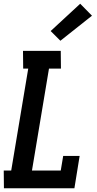

<svg xmlns="http://www.w3.org/2000/svg" viewBox="-23 -1007 518 1027"><path d="M-2 0 -3 -95H37L128 -640H101L100 -735H302L303 -640H239L148 -95H302L315 -173H403L375 0ZM300 -789 248 -841 406 -987 469 -923Z"/></svg>

Font: Iosevka QP
Style: Bold Italic
Weight: 700
Italic angle: -9°
Designer: Belleve Invis
Foundry: Belleve Invis
Version: Version 20.0.0; ttfautohint (v1.8.4)